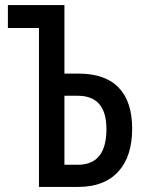

<svg xmlns="http://www.w3.org/2000/svg" viewBox="-20 -734 568 754"><path d="M133 0V-624H11V-714H233V-445H288Q393 -445 446 -390Q499 -335 499 -229Q499 -119 444 -59.5Q389 0 288 0ZM233 -87H286Q398 -87 398 -227Q398 -358 285 -358H233Z"/></svg>

Font: Noto Sans ExtraCondensed Medium
Style: Regular
Weight: 500
Width: 2
Designer: Monotype Design Team
Foundry: Monotype Imaging Inc.
Version: Version 2.013; ttfautohint (v1.8.4.7-5d5b)